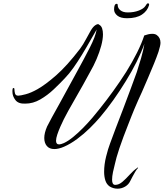

<svg xmlns="http://www.w3.org/2000/svg" viewBox="-20 -860 988 1158"><path d="M689 278Q664 278 642 265Q623 252 615.5 228.5Q608 205 608 176Q608 132 620 84Q632 36 644 5Q657 -32 678 -86.5Q699 -141 722.5 -202.5Q746 -264 767.5 -322.5Q789 -381 805 -425Q817 -461 831 -509.5Q845 -558 851 -596Q833 -545 804 -487Q775 -429 739 -371Q703 -312 663.5 -256.5Q624 -201 585 -155Q558 -123 522 -87.5Q486 -52 445.5 -22Q405 8 366 25Q350 32 335 35.5Q320 39 308 39Q278 39 262.5 20.5Q247 2 247 -28Q247 -58 264 -97Q273 -115 293 -152Q313 -189 339 -235L444 -427Q487 -505 521.5 -572.5Q556 -640 563 -682Q551 -662 535 -633.5Q519 -605 502 -576Q485 -547 472 -526Q448 -487 423 -451.5Q398 -416 371 -388Q342 -357 304 -321Q266 -285 222.5 -260Q179 -235 133 -235Q91 -233 73 -256.5Q55 -280 55 -306V-314Q55 -327 60 -329Q61 -329 63 -329Q67 -329 67 -321Q67 -310 70.5 -296.5Q74 -283 90 -283Q103 -283 135 -291.5Q167 -300 206 -322Q254 -349 319 -406Q384 -463 463 -566Q482 -592 497.5 -621.5Q513 -651 527 -675Q541 -699 555 -708Q572 -719 578 -711Q591 -704 596 -688.5Q601 -673 601 -653Q601 -623 590.5 -584Q580 -545 562.5 -504Q545 -463 524 -427Q505 -391 481 -348.5Q457 -306 433.5 -265Q410 -224 391.5 -191Q373 -158 365 -141Q355 -121 344 -96Q333 -71 325.5 -48.5Q318 -26 318 -11Q318 11 337 11Q346 11 365 3Q391 -9 421 -33.5Q451 -58 481 -88.5Q511 -119 537 -149.5Q563 -180 580 -202Q621 -253 662.5 -310.5Q704 -368 741 -426Q777 -484 805.5 -540.5Q834 -597 850 -646Q861 -650 873.5 -653Q886 -656 898 -656Q915 -656 925 -649Q948 -633 948 -602Q948 -586 936 -548Q925 -516 909 -476.5Q893 -437 874 -393L836 -305Q825 -282 813 -254.5Q801 -227 790.5 -202.5Q780 -178 774 -162Q765 -138 751.5 -104.5Q738 -71 724.5 -34.5Q711 2 700 34.5Q689 67 683 89Q680 103 673.5 127Q667 151 661.5 177.5Q656 204 656 224Q656 255 675 255Q697 255 718.5 236.5Q740 218 762 193.5Q784 169 807 153Q811 149 812.5 150.5Q814 152 810 156Q804 162 795 177Q786 192 778 207.5Q770 223 766 231Q756 253 734.5 265.5Q713 278 689 278ZM746 -750Q707 -750 687.5 -766Q668 -782 668 -803Q668 -837 684 -837Q690 -837 690 -829Q690 -811 706 -798Q722 -785 751 -785Q788 -785 817.5 -796.5Q847 -808 857 -824Q866 -840 872 -840Q877 -840 878.5 -836.5Q880 -833 879 -829Q869 -794 836 -772Q803 -750 746 -750Z"/></svg>

Font: Birthstone Bounce
Style: Regular
Weight: 400
Designer: Robert E. Leuschke
Foundry: Rob Leuschke
Version: Version 1.010; ttfautohint (v1.8.3)